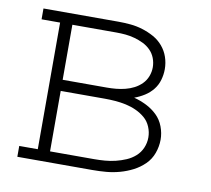

<svg xmlns="http://www.w3.org/2000/svg" viewBox="-64 -591 728 663"><g transform="rotate(10 300.0 -260.0)"><path d="M37 0V-38H102V-482H37V-520H300Q321 -520 342.5 -518Q364 -516 385 -509.5Q406 -503 425 -492.5Q444 -482 458 -465.5Q472 -449 479 -428.5Q486 -408 486 -386Q486 -367 480.5 -348Q475 -329 463 -314Q451 -299 434.5 -288.5Q418 -278 399 -271Q422 -265 443 -254.5Q464 -244 480.5 -228Q497 -212 505.5 -189.5Q514 -167 514 -144Q514 -120 505.5 -96.5Q497 -73 479.5 -56Q462 -39 440.5 -28Q419 -17 395.5 -10.5Q372 -4 348 -2Q324 0 300 0ZM145 -289H300Q316 -289 332 -290.5Q348 -292 364 -296Q380 -300 394.5 -307.5Q409 -315 420.5 -326.5Q432 -338 438 -353.5Q444 -369 444 -385Q444 -402 438 -417.5Q432 -433 420.5 -444.5Q409 -456 394.5 -463Q380 -470 364 -474.5Q348 -479 332 -480.5Q316 -482 300 -482H145ZM145 -38H300Q318 -38 337 -39.5Q356 -41 374.5 -45.5Q393 -50 410.5 -57.5Q428 -65 442 -77.5Q456 -90 463.5 -107.5Q471 -125 471 -144Q471 -163 463.5 -181Q456 -199 442 -211Q428 -223 410.5 -231Q393 -239 374.5 -243Q356 -247 337 -248.5Q318 -250 300 -250H145Z"/></g></svg>

Font: Iosevka Etoile Extralight
Style: Regular
Weight: 200
Designer: Belleve Invis
Foundry: Belleve Invis
Version: Version 22.1.2; ttfautohint (v1.8.4)